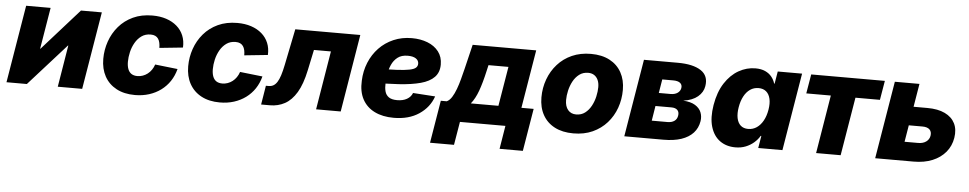

<svg xmlns="http://www.w3.org/2000/svg" viewBox="-40 -852 6659 1320"><g transform="rotate(5 3289.5 -192.0)"><path d="M531.2 0H362.8L410.2 -288.1H407.7L149.4 0H8.8L97.7 -535.6H266.6L219.2 -250H221.7L476.1 -535.6H620.1Z M895.5 10.7Q821.3 10.7 767.8 -17.8Q714.4 -46.4 686 -97.9Q657.7 -149.4 657.7 -218.3Q657.7 -280.8 678 -339.1Q698.2 -397.5 737.8 -443.8Q777.3 -490.2 835.4 -517.3Q893.6 -544.4 969.2 -544.4Q1022 -544.4 1064.7 -530.3Q1107.4 -516.1 1137.9 -489.7Q1168.5 -463.4 1183.8 -426.3Q1199.2 -389.2 1196.8 -343.3L1035.2 -326.7Q1035.2 -346.2 1031.7 -362.1Q1028.3 -377.9 1020.5 -389.4Q1012.7 -400.9 999.8 -407Q986.8 -413.1 968.3 -413.1Q931.6 -413.1 905.3 -394.3Q878.9 -375.5 861.6 -345.2Q844.2 -314.9 836.2 -280Q828.1 -245.1 828.1 -212.9Q828.1 -184.1 835.9 -163.1Q843.8 -142.1 860.1 -131.3Q876.5 -120.6 901.4 -120.6Q920.9 -120.6 938.7 -127Q956.5 -133.3 971.7 -145Q986.8 -156.7 998.3 -173.3Q1009.8 -189.9 1016.6 -210.4L1172.4 -192.9Q1160.2 -146 1135.3 -108.6Q1110.4 -71.3 1074.5 -44.7Q1038.6 -18.1 993.4 -3.7Q948.2 10.7 895.5 10.7Z M1481.4 10.7Q1407.2 10.7 1353.8 -17.8Q1300.3 -46.4 1272 -97.9Q1243.7 -149.4 1243.7 -218.3Q1243.7 -280.8 1263.9 -339.1Q1284.2 -397.5 1323.7 -443.8Q1363.3 -490.2 1421.4 -517.3Q1479.5 -544.4 1555.2 -544.4Q1607.9 -544.4 1650.6 -530.3Q1693.4 -516.1 1723.9 -489.7Q1754.4 -463.4 1769.8 -426.3Q1785.2 -389.2 1782.7 -343.3L1621.1 -326.7Q1621.1 -346.2 1617.7 -362.1Q1614.3 -377.9 1606.4 -389.4Q1598.6 -400.9 1585.7 -407Q1572.8 -413.1 1554.2 -413.1Q1517.6 -413.1 1491.2 -394.3Q1464.8 -375.5 1447.5 -345.2Q1430.2 -314.9 1422.1 -280Q1414.1 -245.1 1414.1 -212.9Q1414.1 -184.1 1421.9 -163.1Q1429.7 -142.1 1446 -131.3Q1462.4 -120.6 1487.3 -120.6Q1506.8 -120.6 1524.7 -127Q1542.5 -133.3 1557.6 -145Q1572.8 -156.7 1584.2 -173.3Q1595.7 -189.9 1602.5 -210.4L1758.3 -192.9Q1746.1 -146 1721.2 -108.6Q1696.3 -71.3 1660.4 -44.7Q1624.5 -18.1 1579.3 -3.7Q1534.2 10.7 1481.4 10.7Z M1766.1 0 1787.6 -131.3H1806.6Q1825.2 -131.3 1839.4 -139.4Q1853.5 -147.5 1865 -165.3Q1876.5 -183.1 1886 -212.6Q1895.5 -242.2 1904.3 -285.6L1955.1 -535.6H2403.8L2315.4 0H2145.5L2212.4 -405.3H2095.2L2065.4 -263.7Q2044.9 -165.5 2010.3 -107.9Q1975.6 -50.3 1929.2 -25.1Q1882.8 0 1827.1 0Z M2681.6 11.7Q2605 11.7 2549.6 -15.6Q2494.1 -43 2465.8 -95.5Q2437.5 -147.9 2441.4 -223.1Q2443.8 -290.5 2467.8 -348.9Q2491.7 -407.2 2533.7 -451.2Q2575.7 -495.1 2633.1 -520Q2690.4 -544.9 2759.3 -544.9Q2819.3 -544.9 2867.7 -526.1Q2916 -507.3 2944.3 -470.7Q2972.7 -434.1 2972.7 -381.3Q2972.7 -327.1 2940.4 -293.9Q2908.2 -260.7 2846.7 -244.1Q2785.2 -227.5 2697.5 -221.9Q2609.9 -216.3 2498.5 -216.3L2515.1 -315.4Q2610.4 -315.4 2669.9 -318.4Q2729.5 -321.3 2761.5 -327.9Q2793.5 -334.5 2805.4 -345.7Q2817.4 -356.9 2817.4 -373.5Q2817.4 -396 2797.6 -408.9Q2777.8 -421.9 2741.7 -421.9Q2698.2 -421.9 2671.6 -401.1Q2645 -380.4 2630.9 -348.4Q2616.7 -316.4 2611.6 -281.7Q2606.4 -247.1 2605.5 -218.8Q2604 -188 2610.6 -163.6Q2617.2 -139.2 2637.2 -125.2Q2657.2 -111.3 2694.8 -111.3Q2734.9 -111.3 2762.2 -127Q2789.6 -142.6 2799.8 -169.9L2953.1 -159.7Q2926.8 -83 2856.2 -35.6Q2785.6 11.7 2681.6 11.7Z M2945.8 160.6 2994.6 -133.3H3035.6Q3055.7 -143.1 3070.8 -167.2Q3085.9 -191.4 3098.1 -224.4Q3110.4 -257.3 3119.9 -293.9Q3129.4 -330.6 3138.2 -365.2L3179.2 -535.6H3617.7L3550.8 -133.3H3635.3L3586.4 160.6H3425.8L3452.1 0H3138.2L3111.3 160.6ZM3201.7 -133.3H3392.1L3437.5 -405.8H3299.8L3290.5 -365.2Q3272 -282.2 3251.5 -225.8Q3231 -169.4 3201.7 -133.3Z M3921.4 10.7Q3845.7 10.7 3792 -17.3Q3738.3 -45.4 3710 -96.7Q3681.6 -147.9 3681.6 -217.3Q3681.6 -283.2 3703.4 -342.3Q3725.1 -401.4 3765.9 -447Q3806.6 -492.7 3864.7 -518.6Q3922.9 -544.4 3995.6 -544.4Q4071.3 -544.4 4124.8 -516.1Q4178.2 -487.8 4206.5 -436.5Q4234.9 -385.3 4234.9 -316.4Q4234.9 -251 4213.9 -192.1Q4192.9 -133.3 4152.3 -87.6Q4111.8 -42 4053.7 -15.6Q3995.6 10.7 3921.4 10.7ZM3929.2 -120.6Q3964.8 -120.6 3990.5 -140.1Q4016.1 -159.7 4032.7 -190.4Q4049.3 -221.2 4057.1 -256.1Q4064.9 -291 4064.9 -320.8Q4064.9 -350.1 4055.4 -370.6Q4045.9 -391.1 4028.8 -402.1Q4011.7 -413.1 3987.8 -413.1Q3952.1 -413.1 3926.3 -393.6Q3900.4 -374 3884 -343.5Q3867.7 -313 3859.9 -278.6Q3852.1 -244.1 3852.1 -213.4Q3852.1 -169.9 3872.8 -145.3Q3893.6 -120.6 3929.2 -120.6Z M4272.5 0 4361.3 -535.6H4595.2Q4700.2 -535.6 4754.9 -499.8Q4809.6 -463.9 4797.4 -391.6Q4790.5 -349.1 4754.4 -318.8Q4718.3 -288.6 4654.8 -279.3Q4707 -276.4 4737.5 -257.6Q4768.1 -238.8 4779.5 -210.2Q4791 -181.6 4785.6 -148.4Q4777.8 -101.1 4747.6 -67.9Q4717.3 -34.7 4666 -17.3Q4614.7 0 4543 0ZM4451.2 -123.5H4560.5Q4588.9 -123.5 4606.9 -136.2Q4625 -148.9 4628.9 -172.9Q4633.3 -197.8 4619.9 -211.9Q4606.4 -226.1 4577.6 -226.1H4467.8ZM4482.9 -317.4H4564Q4593.3 -317.4 4611.8 -330.1Q4630.4 -342.8 4634.3 -364.7Q4637.7 -387.7 4621.8 -399.9Q4606 -412.1 4574.7 -412.1H4498.5Z M5039.6 9.3Q4976.6 9.3 4932.1 -22.9Q4887.7 -55.2 4869.1 -117.2Q4850.6 -179.2 4865.2 -267.6Q4880.4 -358.4 4920.2 -419.9Q4960 -481.4 5015.1 -512.7Q5070.3 -543.9 5130.4 -543.9Q5170.4 -543.9 5198 -531.2Q5225.6 -518.6 5242.7 -497.3Q5259.8 -476.1 5267.1 -450.7H5270.5L5284.7 -535.6H5452.6L5363.8 0H5196.8L5210.9 -84.5H5206.5Q5190.9 -58.1 5166.5 -37.1Q5142.1 -16.1 5110.4 -3.4Q5078.6 9.3 5039.6 9.3ZM5116.2 -124.5Q5148.9 -124.5 5175 -142.3Q5201.2 -160.2 5219 -192.4Q5236.8 -224.6 5244.1 -268.1Q5251.5 -312 5244.1 -344Q5236.8 -376 5216.3 -393.3Q5195.8 -410.6 5163.6 -410.6Q5131.3 -410.6 5105.7 -393.1Q5080.1 -375.5 5063 -343.5Q5045.9 -311.5 5038.6 -268.1Q5031.2 -224.6 5037.8 -192.1Q5044.4 -159.7 5064.2 -142.1Q5084 -124.5 5116.2 -124.5Z M5596.2 0 5662.6 -402.8H5493.2L5515.6 -535.6H6023.9L6001.5 -402.8H5832.5L5765.6 0Z M6169.9 -375.5H6331.5Q6404.3 -375.5 6452.6 -352.3Q6501 -329.1 6522 -287.1Q6543 -245.1 6533.7 -187Q6524.4 -129.9 6489.3 -87.9Q6454.1 -45.9 6398.2 -22.9Q6342.3 0 6269.5 0H6003.9L6092.8 -535.6H6262.7L6195.3 -130.4H6288.6Q6322.3 -130.4 6343.8 -145.8Q6365.2 -161.1 6369.6 -187Q6374 -214.8 6358.2 -230.2Q6342.3 -245.6 6308.6 -245.6H6148.4Z"/></g></svg>

Font: Inter 20pt ExtraBold
Style: Italic
Weight: 800
Italic angle: -9.3988°
Version: Version 4.001;git-66647c0bb